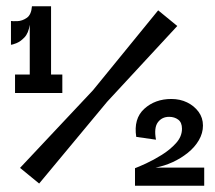

<svg xmlns="http://www.w3.org/2000/svg" viewBox="-20 -593 687 613"><path d="M75 -308V-514Q71 -487 58 -473.5Q45 -460 32 -455Q19 -450 15 -450V-526Q20 -525 35.5 -525.5Q51 -526 65.5 -536Q80 -546 82 -573H143V-308ZM28 -296V-355H179V-296ZM105 -7 44 -57 277 -305 485 -560 546 -510 322 -268ZM411 0V-56Q422 -60 446 -71Q470 -82 496.5 -98.5Q523 -115 542 -136Q561 -157 561 -182Q561 -202 549 -211Q537 -220 520 -220Q497 -220 484 -202.5Q471 -185 478 -147L415 -156Q406 -214 440.5 -245.5Q475 -277 527 -277Q555 -277 577.5 -266Q600 -255 614 -236Q628 -217 628 -192Q628 -168 615 -145.5Q602 -123 579.5 -105Q557 -87 530.5 -75Q504 -63 477 -58H632V0Z"/></svg>

Font: Darker Grotesque Black
Style: Regular
Weight: 900
Designer: Gabriel Lam
Foundry: TypeRant
Version: Version 1.000;gftools[0.9.28]